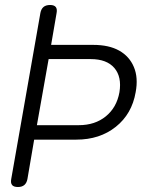

<svg xmlns="http://www.w3.org/2000/svg" viewBox="-20 -750 640 770"><path d="M128 -248H296Q361 -248 404.5 -283.5Q448 -319 459 -380Q469 -442 438.5 -477.5Q408 -513 344 -513H175ZM90 -32Q87 -16 77.5 -8Q68 0 52 0Q35 0 28.5 -8Q22 -16 25 -32L142 -698Q145 -714 154.5 -722Q164 -730 181 -730Q197 -730 203.5 -722Q210 -714 207 -698L185 -570H354Q417 -570 458 -547Q499 -524 517 -481Q535 -438 524 -380Q509 -293 444.5 -241.5Q380 -190 286 -190H117Z"/></svg>

Font: Maple Mono NL ExtraLight
Style: Italic
Weight: 275
Italic angle: -10°
Monospace: yes
Designer: subframe7536
Version: Version 7.000